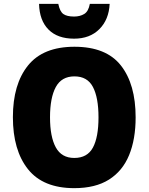

<svg xmlns="http://www.w3.org/2000/svg" viewBox="-20 -968 772 998"><path d="M685 -358Q685 -244 651 -161.5Q617 -79 546.5 -34.5Q476 10 366 10Q204 10 125.5 -88.5Q47 -187 47 -359Q47 -530 125.5 -627.5Q204 -725 367 -725Q532 -725 608.5 -627.5Q685 -530 685 -358ZM240 -358Q240 -257 270 -202Q300 -147 366 -147Q434 -147 463 -201Q492 -255 492 -358Q492 -461 463 -516Q434 -571 367 -571Q300 -571 270 -515.5Q240 -460 240 -358ZM550 -948Q546 -866 496.5 -816.5Q447 -767 365 -767Q279 -767 232 -814.5Q185 -862 183 -948H283Q291 -908 309.5 -895Q328 -882 365 -882Q396 -882 418 -895.5Q440 -909 447 -948Z"/></svg>

Font: Noto Sans SemiCondensed Black
Style: Regular
Weight: 900
Width: 4
Designer: Monotype Design Team
Foundry: Monotype Imaging Inc.
Version: Version 2.013; ttfautohint (v1.8.4.7-5d5b)